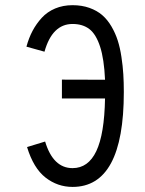

<svg xmlns="http://www.w3.org/2000/svg" viewBox="-20 -716 565 748"><path d="M389.2 -405.3Q385.7 -485.8 369.9 -534.4Q354 -583 328.1 -602.8Q302.2 -622.6 262.7 -622.6Q183.6 -622.6 153.3 -514.6L83 -534.2Q92.3 -568.4 106.9 -595.9Q121.6 -623.5 142.8 -646.7Q164.1 -669.9 194.8 -682.9Q225.6 -695.8 262.7 -695.8Q298.8 -695.8 328.4 -685.3Q357.9 -674.8 378.4 -657Q398.9 -639.2 414.3 -612.8Q429.7 -586.4 438.7 -558.1Q447.8 -529.8 453.1 -494.1Q458.5 -458.5 460.4 -426.8Q462.4 -395 462.4 -357.4Q462.4 12.2 262.7 12.2Q204.1 12.2 157.2 -24.4Q110.4 -61 85.4 -143.1L155.8 -164.6Q187 -61 262.7 -61Q323.7 -61 355.2 -127.2Q386.7 -193.4 389.2 -332.5H221.2V-405.8Z"/></svg>

Font: Anka/Coder Condensed
Style: Regular
Weight: 400
Width: 4
Monospace: yes
Version: Version 1.100